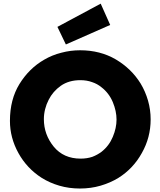

<svg xmlns="http://www.w3.org/2000/svg" viewBox="-20 -1033 891 1066"><path d="M35.2 -361.3Q35.2 -268.6 82 -183.6Q128.9 -98.6 210.9 -45.9Q255.9 -17.6 309.6 -2Q363.3 13.7 423.8 13.7Q484.4 13.7 538.1 -2Q591.8 -17.6 636.7 -44.9Q719.7 -96.7 767.6 -183.6Q816.4 -269.5 816.4 -370.1Q816.4 -423.8 801.8 -474.6Q787.1 -525.4 760.7 -569.3Q710 -651.4 623 -703.1Q536.1 -753.9 424.8 -753.9Q371.1 -753.9 320.3 -740.2Q269.5 -727.5 224.6 -701.2Q141.6 -653.3 87.9 -566.4Q35.2 -480.5 35.2 -362.3Q35.2 -361.3 35.2 -361.3ZM223.6 -372.1Q223.6 -399.4 230.5 -426.8Q237.3 -454.1 250 -478.5Q273.4 -525.4 317.4 -556.6Q362.3 -587.9 425.8 -587.9Q461.9 -587.9 491.2 -577.1Q520.5 -567.4 543 -548.8Q585 -516.6 606.4 -465.8Q627 -416 627 -369.1Q627 -322.3 606.4 -273.4Q585.9 -223.6 543.9 -190.4Q520.5 -172.9 492.2 -162.1Q462.9 -152.3 427.7 -152.3Q333 -152.3 278.3 -218.8Q223.6 -286.1 223.6 -371.1Q223.6 -371.1 223.6 -372.1ZM298.8 -883.8Q310.5 -859.4 345.7 -786.1Q407.2 -813.5 591.8 -894.5Q579.1 -924.8 539.1 -1012.7Q478.5 -980.5 298.8 -883.8Z"/></svg>

Font: Avakin
Style: Bold
Weight: 700
Designer: Herb Lubalin, Tom Carnase, Ed Benguiat, Adobe Type Staff
Version: Version 1.0